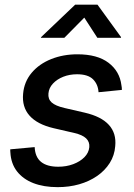

<svg xmlns="http://www.w3.org/2000/svg" viewBox="-20 -771 562 803"><path d="M221.2 11.7Q163.1 11.7 119.6 -5.1Q76.2 -22 51 -54.4Q25.9 -86.9 23.4 -133.3Q22.9 -136.7 22.9 -139.9Q22.9 -143.1 22.9 -146.5L125 -155.8Q127 -113.8 151.9 -93.8Q176.8 -73.7 223.6 -73.7Q257.8 -73.7 286.4 -84.5Q314.9 -95.2 333 -113.5Q351.1 -131.8 353.5 -155.3Q355.5 -177.7 340.1 -192.4Q324.7 -207 291 -214.8L204.1 -234.9Q135.7 -251 103.5 -287.4Q71.3 -323.7 76.7 -379.4Q81.1 -429.2 112.5 -466.6Q144 -503.9 194.1 -523.9Q244.1 -543.9 303.7 -543.9Q387.2 -543.9 433.8 -508.5Q480.5 -473.1 487.8 -414.6Q488.8 -409.7 489.3 -404.8Q489.7 -399.9 489.7 -395L392.1 -385.3Q390.1 -418.5 368.9 -439.5Q347.7 -460.4 302.2 -460.4Q271 -460.4 244.6 -450Q218.3 -439.5 201.4 -421.4Q184.6 -403.3 182.6 -380.4Q180.2 -356.9 196 -342.5Q211.9 -328.1 250 -319.3L334.5 -299.8Q403.8 -283.7 435.5 -248.5Q467.3 -213.4 461.9 -159.7Q459 -121.1 439 -89.4Q418.9 -57.6 386 -34.9Q353 -12.2 311 -0.2Q269 11.7 221.2 11.7ZM249 -612.8H150.9L151.9 -615.7L294.4 -751.5H387.7L486.3 -615.7L485.8 -612.8H387.2L332.5 -697.3Z"/></svg>

Font: Inter 20pt Medium
Style: Italic
Weight: 500
Italic angle: -9.3988°
Version: Version 4.001;git-66647c0bb